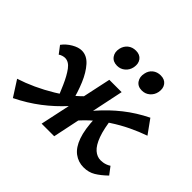

<svg xmlns="http://www.w3.org/2000/svg" viewBox="-157 -822 1025 1025"><g transform="rotate(45 355.5 -310.0)"><path d="M50 12 -7 -77Q40 -92 89 -114.5Q138 -137 186 -166Q234 -195 277 -231.5Q320 -268 354 -311L386 -289Q342 -225 292 -170Q242 -115 182.5 -69.5Q123 -24 50 12ZM233 -127Q211 -180 190 -228Q169 -276 146.5 -306.5Q124 -337 95 -337Q88 -337 77.5 -334Q67 -331 59 -325L27 -367Q46 -393 76 -410.5Q106 -428 131 -428Q169 -428 199 -394.5Q229 -361 251 -308.5Q273 -256 287 -198ZM255 0 345 -421H438L350 0ZM349 -110 317 -132Q360 -196 408 -251Q456 -306 514 -352Q572 -398 643 -433L700 -354Q654 -338 606 -315Q558 -292 511.5 -261.5Q465 -231 423.5 -193Q382 -155 349 -110ZM578 7Q538 7 506.5 -16.5Q475 -40 457 -90.5Q439 -141 436 -223L500 -294Q509 -216 526 -170Q543 -124 566 -104Q589 -84 616 -84Q624 -84 634 -85.5Q644 -87 654.5 -91Q665 -95 674 -101L706 -59Q674 -28 645 -10.5Q616 7 578 7ZM321 -503Q290 -503 274.5 -524.5Q259 -546 266 -577Q272 -602 290.5 -617Q309 -632 336 -632Q366 -632 381 -612Q396 -592 390 -561Q385 -536 366 -519.5Q347 -503 321 -503ZM508 -503Q477 -503 462 -525Q447 -547 454 -577Q459 -602 477.5 -617Q496 -632 523 -632Q553 -632 568 -612Q583 -592 577 -561Q572 -536 553 -519.5Q534 -503 508 -503Z"/></g></svg>

Font: Ysabeau
Style: Bold Italic
Weight: 700
Italic angle: -12°
Designer: Christian Thalmann (Catharsis Fonts)
Version: Version 2.002